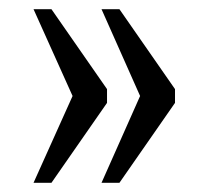

<svg xmlns="http://www.w3.org/2000/svg" viewBox="-20 -479 454 418"><path d="M201 -81H240L361 -255V-285L240 -459H201L285 -270ZM53 -81H92L213 -255V-285L92 -459H53L138 -270Z"/></svg>

Font: Noto Serif Sinhala ExtraCondensed
Style: Regular
Weight: 400
Width: 2
Designer: Jelle Bosma - Monotype Design Team
Foundry: Monotype Imaging Inc.
Version: Version 2.007